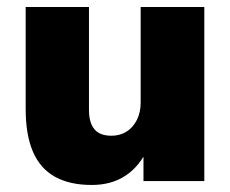

<svg xmlns="http://www.w3.org/2000/svg" viewBox="-20 -515 655 546"><path d="M241 11Q178 11 136 -12.5Q94 -36 73.5 -84Q53 -132 53 -205V-495H233V-202Q233 -178 240 -161.5Q247 -145 261 -137Q275 -129 297 -129Q321 -129 339.5 -140.5Q358 -152 369 -173.5Q380 -195 380 -223V-495H561V0H388V-92H400Q377 -42 337 -15.5Q297 11 241 11Z"/></svg>

Font: Nunito Sans 11pt Black
Style: Regular
Weight: 900
Version: Version 3.101;gftools[0.9.27]